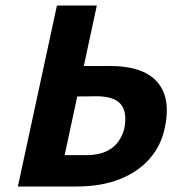

<svg xmlns="http://www.w3.org/2000/svg" viewBox="-20 -678 660 698"><path d="M45 0 187 -658H332L215 -114H294Q335 -114 363.5 -126.5Q392 -139 408.5 -161Q425 -183 432 -211Q438 -243 434 -265.5Q430 -288 416.5 -302Q403 -316 381 -322Q359 -328 331 -328L227 -327L247 -438H381Q460 -438 509.5 -412.5Q559 -387 577 -336.5Q595 -286 579 -213Q566 -149 524 -101Q482 -53 415 -26.5Q348 0 258 0Z"/></svg>

Font: Ysabeau Infant ExtraBold
Style: Italic
Weight: 800
Italic angle: -12°
Designer: Christian Thalmann (Catharsis Fonts)
Version: Version 2.001;gftools[0.9.30]; featfreeze: ss01,ss02,lnum